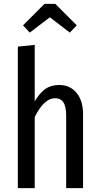

<svg xmlns="http://www.w3.org/2000/svg" viewBox="-20 -981 522 1001"><path d="M413 -387V0H325V-375Q325 -426 310.5 -447.5Q296 -469 267 -469Q210 -469 161 -371V0H73V-738L161 -747V-453Q186 -495 215.5 -516.5Q245 -538 288 -538Q345 -538 379 -497Q413 -456 413 -387ZM135 -811 100 -849 212 -961H268L380 -849L344 -811L240 -891Z"/></svg>

Font: Fira Sans Extra Condensed
Style: Regular
Weight: 400
Width: 1
Designer: Carrois Corporate & Edenspiekermann AG
Foundry: Carrois Corporate GbR & Edenspiekermann AG
Version: Version 4.203